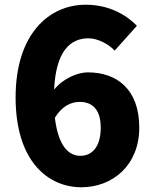

<svg xmlns="http://www.w3.org/2000/svg" viewBox="-20 -778 649 812"><path d="M320 -119C273 -119 227 -156 212 -280C242 -329 280 -347 317 -347C366 -347 406 -320 406 -238C406 -154 367 -119 320 -119ZM559 -669C512 -717 440 -758 342 -758C188 -758 46 -635 46 -366C46 -95 184 14 324 14C457 14 569 -80 569 -238C569 -400 475 -472 351 -472C309 -472 246 -446 209 -399C216 -561 277 -616 354 -616C395 -616 441 -590 465 -564Z"/></svg>

Font: Noto Sans Korean Black
Style: Bold
Weight: 900
Designer: Ryoko NISHIZUKA (kana & ideographs); Paul D. Hunt (Latin, Greek & Cyrillic); Wenlong ZHANG (bopomofo); Sandoll Communica
Foundry: Adobe Systems Incorporated
Version: Version 1.000;PS 1;hotconv 1.0.78;makeotf.lib2.5.61930